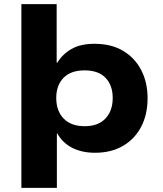

<svg xmlns="http://www.w3.org/2000/svg" viewBox="-20 -725 786 925"><path d="M83 180V-705H253V-423H256Q281 -464 324.5 -489Q368 -514 435 -514Q517 -514 574 -479.5Q631 -445 661 -386Q691 -327 691 -252Q691 -174 660.5 -115Q630 -56 573 -22.5Q516 11 438 11Q375 11 328.5 -12.5Q282 -36 256 -82H254V180ZM388 -117Q453 -117 488 -154Q523 -191 523 -253Q523 -314 488.5 -350Q454 -386 388 -386Q321 -386 286 -350Q251 -314 251 -253Q251 -191 286.5 -154Q322 -117 388 -117Z"/></svg>

Font: Nunito Sans 7pt SemiExpanded ExtraBold
Style: Regular
Weight: 800
Width: 6
Designer: Vernon Adams
Foundry: Vernon Adams
Version: Version 3.101;gftools[0.9.27]